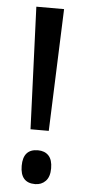

<svg xmlns="http://www.w3.org/2000/svg" viewBox="-53 -745 349 786"><g transform="rotate(5 121.5 -352.0)"><path d="M159 -212H84L64 -714H178ZM61 -60Q61 -129 122 -129Q150 -129 166 -112Q182 -95 182 -60Q182 -25 165 -7.5Q148 10 122 10Q61 10 61 -60Z"/></g></svg>

Font: Noto Sans Gujarati UI ExtraCondensed Medium
Style: Regular
Weight: 500
Width: 2
Designer: Jelle Bosma - Monotype Design Team, Universal Thirst
Foundry: Monotype Imaging Inc.
Version: Version 2.106; ttfautohint (v1.8.4.7-5d5b)